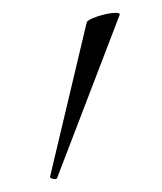

<svg xmlns="http://www.w3.org/2000/svg" viewBox="-20 -751 252 299"><path d="M69 -474Q68 -471 62.5 -472.5Q57 -474 58 -476L115 -716Q116 -719 124 -722.5Q132 -726 142.5 -728.5Q153 -731 160.5 -731Q168 -731 166 -727Z"/></svg>

Font: Cormorant Garamond Light Light
Style: Regular
Weight: 300
Version: Version 4.001